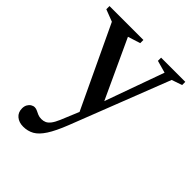

<svg xmlns="http://www.w3.org/2000/svg" viewBox="-200 -547 917 917"><g transform="rotate(45 259.0 -88.5)"><path d="M311 -83.5 262 32 61.5 -392.5 0.5 -416V-437.5H229.5V-416L166.5 -396ZM116 261.5Q87.5 261.5 69 246Q50.5 230.5 50.5 203.5Q50.5 189 56.2 178.5Q62 168 71.2 162.2Q80.5 156.5 90 156.5Q99.5 156.5 108.2 161Q117 165.5 127.5 170Q138 174.5 152 174.5Q165.5 174.5 176.5 169.5Q187.5 164.5 197.8 151.2Q208 138 218.5 113.5L275 -22.5L299.5 -86.5L411.5 -398.5L349 -416V-437.5H512.5V-416L460 -398L265 102Q240.5 164.5 218 199.2Q195.5 234 171 247.8Q146.5 261.5 116 261.5Z"/></g></svg>

Font: Newsreader 24pt Medium
Style: Regular
Weight: 500
Designer: Hugues Gentile
Foundry: Production Type
Version: Version 1.003